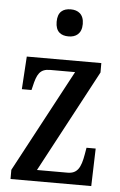

<svg xmlns="http://www.w3.org/2000/svg" viewBox="-54 -795 523 834"><g transform="rotate(5 207.5 -378.5)"><path d="M221 -639C252 -639 278 -655 278 -698C278 -741 252 -757 221 -757C187 -757 164 -741 164 -698C164 -655 187 -639 221 -639ZM24 0H376L381 -164H341L336 -135C326 -76 311 -49 268 -49H135L373 -495V-536H48L39 -393H81L85 -409C97 -462 109 -487 154 -487H263L24 -40Z"/></g></svg>

Font: Noto Serif Tamil ExtraCondensed Medium
Style: Italic
Weight: 500
Width: 2
Italic angle: -12°
Designer: Indian Type Foundry, Tom Grace, and the Monotype Design Team
Foundry: Monotype Imaging Inc.
Version: Version 2.003